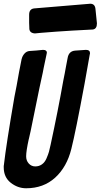

<svg xmlns="http://www.w3.org/2000/svg" viewBox="-49 -989 539 1028"><path d="M168 -813 138 -810Q109 -812 108 -836V-839Q107 -848 107 -867V-910Q107 -941 134 -944L434 -969Q459 -969 462 -942Q468 -890 470 -864Q470 -834 448 -831L336 -825Q252 -820 168 -813ZM53 -603 67 -674V-673Q71 -690 82.5 -702.5Q94 -715 110 -716Q116 -716 145.5 -718.5Q175 -721 181 -722Q202 -722 202 -707Q202 -705 200 -697Q190 -649 185 -626L180 -600Q174 -571 162 -517L115 -287Q106 -248 105 -243V-244Q91 -180 91 -152Q91 -129 105 -113.5Q119 -98 140 -98Q160 -98 175.5 -109Q191 -120 200 -141Q209 -162 213 -176Q217 -190 222 -214Q261 -394 290 -558Q293 -571 297.5 -595.5Q302 -620 304 -631Q310 -663 313 -678Q319 -715 353 -718L411 -722Q433 -722 433 -704L431 -694Q422 -644 404 -542Q356 -283 333 -192Q309 -95 246.5 -38Q184 19 91 19Q46 19 8.5 -10.5Q-29 -40 -29 -93V-102Q-29 -103 -28 -105V-107Q-16 -213 28 -469Q40 -527 53 -603Z"/></svg>

Font: Bangerz Fix
Style: Regular
Weight: 400
Designer: vernon adams
Foundry: Vernon Adams
Version: Version 2.10;December 28, 2023;FontCreator 13.0.0.2683 64-bi